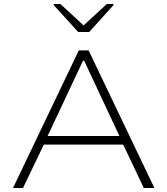

<svg xmlns="http://www.w3.org/2000/svg" viewBox="-20 -940 836 960"><path d="M45 0 374 -688H423L752 0H699L596 -217H199L95 0ZM218 -260H577L401 -636H395ZM371 -780 249 -914V-920H282L398 -813L514 -920H547V-914L426 -780Z"/></svg>

Font: Saira Expanded ExtraLight
Style: Regular
Weight: 250
Width: 7
Designer: Hector Gatti with collaboration of the Omnibus-Type team
Foundry: Omnibus-Type
Version: Version 1.101